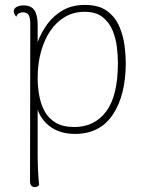

<svg xmlns="http://www.w3.org/2000/svg" viewBox="-20 -532 584 780"><path d="M325 -512Q382 -512 415.5 -487Q449 -462 465 -424Q481 -386 486 -346.5Q491 -307 491 -278Q491 -145 438.5 -66.5Q386 12 285 12Q228 12 189 -14Q150 -40 133 -86V106Q133 126 134 150Q135 174 136.5 193.5Q138 213 139 220Q136 223 132 225.5Q128 228 121 228Q112 228 107 222Q102 216 102 206L103 -432Q103 -460 96.5 -471Q90 -482 73 -482Q67 -482 59 -479Q51 -476 46 -464Q41 -470 38.5 -475.5Q36 -481 36 -486Q36 -497 47 -503.5Q58 -510 76 -510Q107 -510 120 -490Q133 -470 133 -431V-300L110 -271Q116 -315 131.5 -357.5Q147 -400 173 -435Q199 -470 236.5 -491Q274 -512 325 -512ZM323 -484Q280 -484 245 -464Q210 -444 185 -407.5Q160 -371 146.5 -322Q133 -273 133 -214Q133 -181 139 -146Q145 -111 160.5 -81.5Q176 -52 205.5 -34Q235 -16 282 -16Q364 -16 411.5 -79.5Q459 -143 459 -276Q459 -304 455 -339.5Q451 -375 437.5 -408Q424 -441 397 -462.5Q370 -484 323 -484Z"/></svg>

Font: Arima Thin Thin
Style: Regular
Weight: 250
Version: Version 1.100